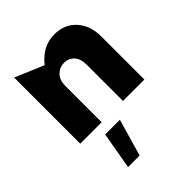

<svg xmlns="http://www.w3.org/2000/svg" viewBox="-229 -673 1090 1090"><g transform="rotate(-45 316.0 -128.5)"><path d="M394 -543Q301 -543 233 -458L61 -531V0H233V-291Q233 -339 259 -364.5Q285 -390 321 -390Q357 -390 380.5 -364.5Q404 -339 404 -291V0H576V-346Q576 -433 527 -488Q478 -543 394 -543ZM316 63H198L159 286H252Z"/></g></svg>

Font: Geom ExtraBold
Style: Bold
Weight: 800
Version: Version 1.102